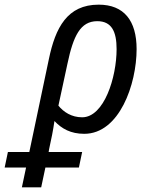

<svg xmlns="http://www.w3.org/2000/svg" viewBox="-126 -565 695 825"><path d="M-106 155H-14L-32 240H51L69 155H213L227 88H83L85 76C95 31 102 -4 108 -45C139 -12 178 10 236 10C387 10 461 -203 461 -354C461 -476 407 -545 298 -545C163 -545 112 -446 84 -311L0 88H-92ZM227 -61C181 -61 147 -84 125 -111L164 -292C189 -410 219 -474 292 -474C354 -474 375 -429 375 -354C375 -232 321 -61 227 -61Z"/></svg>

Font: Noto Sans SemiCondensed
Style: Italic
Weight: 400
Width: 4
Italic angle: -12°
Designer: Monotype Design Team
Foundry: Monotype Imaging Inc.
Version: Version 2.013